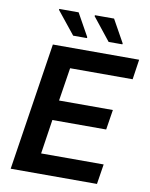

<svg xmlns="http://www.w3.org/2000/svg" viewBox="-95 -949 798 1019"><g transform="rotate(10 304.0 -440.0)"><path d="M34 0ZM34 0 140 -688H605L589 -580H252L224 -401H514L497 -293H207L179 -108H516L499 0ZM503 -753 504 -758 436 -880H333L332 -875L429 -753ZM312 -753 313 -758 245 -880H141L140 -875L238 -753Z"/></g></svg>

Font: Azeri Sans SemiBold
Style: Italic
Weight: 600
Designer: Hector Gatti & Omnibus-Type (original fonts) / Cristiano Sobral (main changes and remastering)
Foundry: Omnibus-Type
Version: Version 0.07;August 21, 2020;FontCreator 13.0.0.2681 64-bit;